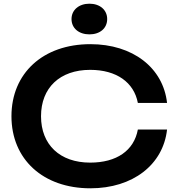

<svg xmlns="http://www.w3.org/2000/svg" viewBox="-20 -1004 959 1039"><path d="M726 -303C705 -189 611 -124 468 -124C304 -124 202 -221 202 -375C202 -529 304 -626 468 -626C611 -626 705 -558 726 -447H884C863 -637 699 -765 469 -765C213 -765 42 -608 42 -375C42 -142 213 15 469 15C699 15 863 -113 884 -303ZM464 -818C521 -818 560 -851 560 -901C560 -950 521 -984 464 -984C407 -984 367 -950 367 -901C367 -851 407 -818 464 -818Z"/></svg>

Font: Bounded Med
Style: Regular
Weight: 500
Designer: Vlad Churkin
Version: Version 3.0